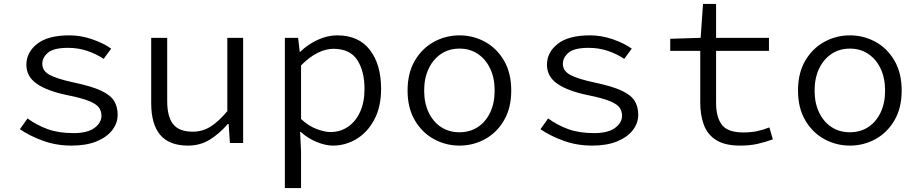

<svg xmlns="http://www.w3.org/2000/svg" viewBox="-20 -733 4709 984"><path d="M347.2 13.2Q267.6 13.2 199.2 -12Q130.9 -37.1 82 -70.8L121.1 -126Q167 -92.3 223.4 -71.5Q279.8 -50.8 356.9 -50.8Q428.2 -50.8 464.1 -77.4Q500 -104 500 -140.1Q500 -162.1 488.3 -180.2Q476.6 -198.2 439.2 -214.1Q401.9 -230 326.2 -245.1Q221.7 -266.6 168.5 -303.7Q115.2 -340.8 115.2 -400.9Q115.2 -464.8 170.4 -508.3Q225.6 -551.8 335.9 -551.8Q395 -551.8 452.6 -531.7Q510.3 -511.7 549.8 -483.9L511.2 -431.2Q473.6 -456.5 427.2 -472.2Q380.9 -487.8 329.1 -487.8Q255.4 -487.8 226.1 -463.1Q196.8 -438.5 196.8 -405.8Q196.8 -369.1 235.6 -348.6Q274.4 -328.1 358.9 -310.1Q449.7 -291 498 -268.3Q546.4 -245.6 564.7 -215.8Q583 -186 583 -145Q583 -102.1 555.4 -66.2Q527.8 -30.3 475.1 -8.5Q422.4 13.2 347.2 13.2Z M943.8 13.2Q847.2 13.2 801 -41.7Q754.9 -96.7 754.9 -204.1V-539.1H836.9V-214.8Q836.9 -135.7 867.2 -96.9Q897.5 -58.1 967.8 -58.1Q1016.6 -58.1 1057.1 -82.8Q1097.7 -107.4 1145 -163.1V-539.1H1226.1V0H1158.2L1151.9 -97.2H1147Q1105 -48.3 1055.7 -17.6Q1006.3 13.2 943.8 13.2Z M1439.9 231V-539.1H1507.8L1516.1 -467.8H1519Q1556.6 -504.9 1607.2 -528.3Q1657.7 -551.8 1708 -551.8Q1818.4 -551.8 1875.7 -477.1Q1933.1 -402.3 1933.1 -277.8Q1933.1 -186 1898.7 -120.8Q1864.3 -55.7 1807.9 -21.2Q1751.5 13.2 1686 13.2Q1648.4 13.2 1603 -5.4Q1557.6 -23.9 1521 -57.1H1518.1L1522.9 44.9V231ZM1672.9 -56.2Q1723.6 -56.2 1763.2 -83Q1802.7 -109.9 1825.4 -159.4Q1848.1 -209 1848.1 -276.9Q1848.1 -368.7 1810.8 -425.8Q1773.4 -482.9 1688 -482.9Q1650.4 -482.9 1608.2 -462.2Q1565.9 -441.4 1522.9 -397.9V-123Q1562.5 -86.4 1603.8 -71.3Q1645 -56.2 1672.9 -56.2Z M2335 13.2Q2264.6 13.2 2203.9 -20Q2143.1 -53.2 2106 -116.5Q2068.8 -179.7 2068.8 -269Q2068.8 -358.9 2106 -422.1Q2143.1 -485.4 2203.9 -518.6Q2264.6 -551.8 2335 -551.8Q2405.3 -551.8 2465.8 -518.6Q2526.4 -485.4 2563.2 -422.1Q2600.1 -358.9 2600.1 -269Q2600.1 -179.7 2563.2 -116.5Q2526.4 -53.2 2465.8 -20Q2405.3 13.2 2335 13.2ZM2335 -55.2Q2388.7 -55.2 2429.2 -82Q2469.7 -108.9 2492.4 -157Q2515.1 -205.1 2515.1 -269Q2515.1 -332.5 2492.4 -380.9Q2469.7 -429.2 2429.2 -456.5Q2388.7 -483.9 2335 -483.9Q2280.8 -483.9 2240.2 -456.5Q2199.7 -429.2 2176.8 -380.9Q2153.8 -332.5 2153.8 -269Q2153.8 -205.1 2176.8 -157Q2199.7 -108.9 2240.2 -82Q2280.8 -55.2 2335 -55.2Z M3015.1 13.2Q2935.5 13.2 2867.2 -12Q2798.8 -37.1 2750 -70.8L2789.1 -126Q2835 -92.3 2891.4 -71.5Q2947.8 -50.8 3024.9 -50.8Q3096.2 -50.8 3132.1 -77.4Q3168 -104 3168 -140.1Q3168 -162.1 3156.2 -180.2Q3144.5 -198.2 3107.2 -214.1Q3069.8 -230 2994.1 -245.1Q2889.6 -266.6 2836.4 -303.7Q2783.2 -340.8 2783.2 -400.9Q2783.2 -464.8 2838.4 -508.3Q2893.6 -551.8 3003.9 -551.8Q3063 -551.8 3120.6 -531.7Q3178.2 -511.7 3217.8 -483.9L3179.2 -431.2Q3141.6 -456.5 3095.2 -472.2Q3048.8 -487.8 2997.1 -487.8Q2923.3 -487.8 2894 -463.1Q2864.7 -438.5 2864.7 -405.8Q2864.7 -369.1 2903.6 -348.6Q2942.4 -328.1 3026.9 -310.1Q3117.7 -291 3166 -268.3Q3214.4 -245.6 3232.7 -215.8Q3251 -186 3251 -145Q3251 -102.1 3223.4 -66.2Q3195.8 -30.3 3143.1 -8.5Q3090.3 13.2 3015.1 13.2Z M3773.9 13.2Q3695.8 13.2 3651.1 -14.6Q3606.4 -42.5 3587.6 -92.3Q3568.8 -142.1 3568.8 -208V-472.2H3415V-534.2L3570.8 -539.1L3583 -712.9H3649.9V-539.1H3920.9V-472.2H3649.9V-206.1Q3649.9 -132.3 3679.7 -93.3Q3709.5 -54.2 3790 -54.2Q3829.1 -54.2 3861.1 -61Q3893.1 -67.9 3922.9 -80.1L3940.9 -19Q3904.3 -5.4 3864.3 3.9Q3824.2 13.2 3773.9 13.2Z M4335.9 13.2Q4265.6 13.2 4204.8 -20Q4144 -53.2 4106.9 -116.5Q4069.8 -179.7 4069.8 -269Q4069.8 -358.9 4106.9 -422.1Q4144 -485.4 4204.8 -518.6Q4265.6 -551.8 4335.9 -551.8Q4406.2 -551.8 4466.8 -518.6Q4527.3 -485.4 4564.2 -422.1Q4601.1 -358.9 4601.1 -269Q4601.1 -179.7 4564.2 -116.5Q4527.3 -53.2 4466.8 -20Q4406.2 13.2 4335.9 13.2ZM4335.9 -55.2Q4389.6 -55.2 4430.2 -82Q4470.7 -108.9 4493.4 -157Q4516.1 -205.1 4516.1 -269Q4516.1 -332.5 4493.4 -380.9Q4470.7 -429.2 4430.2 -456.5Q4389.6 -483.9 4335.9 -483.9Q4281.7 -483.9 4241.2 -456.5Q4200.7 -429.2 4177.7 -380.9Q4154.8 -332.5 4154.8 -269Q4154.8 -205.1 4177.7 -157Q4200.7 -108.9 4241.2 -82Q4281.7 -55.2 4335.9 -55.2Z"/></svg>

Font: Shanggu Mono N
Style: Regular
Weight: 350
Designer: GuiWonder
Version: Version 1.021